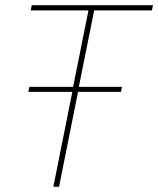

<svg xmlns="http://www.w3.org/2000/svg" viewBox="-20 -718 608 738"><path d="M280 -365 207 0H185L258 -365H89L93 -384H261L320 -678H98L102 -698H568L564 -678H342L283 -384H449L445 -365Z"/></svg>

Font: IBM Plex Sans Condensed Thin
Style: Italic
Weight: 100
Width: 3
Italic angle: -11°
Designer: Mike Abbink, Paul van der Laan, Pieter van Rosmalen
Foundry: Bold Monday
Version: Version 1.3